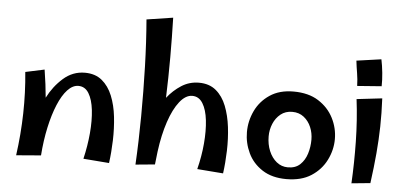

<svg xmlns="http://www.w3.org/2000/svg" viewBox="-53 -915 2190 1038"><g transform="rotate(5 1041.5 -396.0)"><path d="M200 0 66 11Q98 -221 76 -442L179 -464Q192 -383 198 -313Q230 -376 281 -421Q332 -466 398 -466Q454 -466 490.5 -436Q527 -406 547.5 -355.5Q568 -305 575 -242.5Q582 -180 580 -115Q578 -50 570 9L430 -2Q447 -74 453 -143Q459 -212 452.5 -268.5Q446 -325 425.5 -358.5Q405 -392 369 -392Q338 -392 310 -362Q282 -332 259.5 -278Q237 -224 221.5 -153Q206 -82 200 0Z M1189 11 1048 0Q1066 -71 1072 -140.5Q1078 -210 1071.5 -267Q1065 -324 1044 -358Q1023 -392 987 -392Q951 -392 918.5 -351Q886 -310 862 -238.5Q838 -167 826 -75Q822 -40 818 -5L713 5Q720 -122 721 -258Q722 -394 718 -528Q714 -662 704 -782L847 -804Q850 -699 850 -590Q850 -481 846 -369Q879 -411 922 -438.5Q965 -466 1017 -466Q1073 -466 1109.5 -435.5Q1146 -405 1166 -354Q1186 -303 1193.5 -240.5Q1201 -178 1199 -112.5Q1197 -47 1189 11Z M1532 12Q1454 12 1401.5 -22Q1349 -56 1323.5 -110Q1298 -164 1298 -223Q1298 -283 1324 -338Q1350 -393 1402 -428Q1454 -463 1530 -463Q1612 -463 1666 -428.5Q1720 -394 1747.5 -340Q1775 -286 1775 -226Q1775 -167 1747.5 -112Q1720 -57 1666.5 -22.5Q1613 12 1532 12ZM1535 -52Q1576 -52 1601 -75.5Q1626 -99 1637.5 -135.5Q1649 -172 1649 -212Q1649 -248 1635.5 -280Q1622 -312 1596 -332.5Q1570 -353 1533 -353Q1496 -353 1470 -332Q1444 -311 1430.5 -278.5Q1417 -246 1417 -210Q1417 -167 1432 -131Q1447 -95 1473.5 -73.5Q1500 -52 1535 -52Z M1870 -523Q1869 -560 1863.5 -592Q1858 -624 1854 -659L1988 -678Q1995 -645 1999 -605.5Q2003 -566 2002 -533ZM1987 -6 1885 4Q1891 -105 1889 -222Q1887 -339 1873 -452L2011 -468Q2015 -387 2013.5 -315.5Q2012 -244 2005.5 -169.5Q1999 -95 1987 -6Z"/></g></svg>

Font: Marhey
Style: Regular
Weight: 400
Designer: Nur Syamsi & Bustanul Arifin
Foundry: Namelatype
Version: Version 1.000; ttfautohint (v1.8.4.7-5d5b)